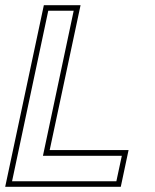

<svg xmlns="http://www.w3.org/2000/svg" viewBox="-32 -720 598 740"><path d="M-12 0 137 -700H278.5L159.5 -141.5H463.5L433.5 0ZM14.5 -21.5H416.5L437.5 -119.5H133.5L252 -678.5H154Z"/></svg>

Font: Tourney ExtraLight
Style: Italic
Weight: 250
Italic angle: -12°
Version: Version 1.015